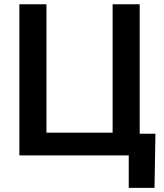

<svg xmlns="http://www.w3.org/2000/svg" viewBox="-20 -748 791 924"><path d="M652.3 0H73.2V-727.5H203.6V-109.4H522V-727.5H652.3ZM599.6 156.2V0H559.1V-104.5H728L723.6 156.2Z"/></svg>

Font: Inter-SemiBold
Style: Regular
Weight: 600
Designer: Rasmus Andersson
Foundry: rsms
Version: Version 4.000;git-a52131595